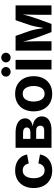

<svg xmlns="http://www.w3.org/2000/svg" viewBox="1032 -1834 814 2917"><g transform="rotate(-90 1438.5 -376.0)"><path d="M306.6 10.7Q224.1 10.7 164.3 -24.7Q104.5 -60.1 72 -123.3Q39.6 -186.5 39.6 -270.5Q39.6 -355 72 -418.5Q104.5 -481.9 164.3 -517.3Q224.1 -552.7 306.6 -552.7Q403.8 -552.7 468.8 -504.2Q533.7 -455.6 549.3 -371.1L413.1 -345.7Q403.8 -388.2 377.2 -412.8Q350.6 -437.5 308.1 -437.5Q249.5 -437.5 219.2 -391.4Q189 -345.2 189 -271Q189 -197.8 219.2 -151.1Q249.5 -104.5 308.1 -104.5Q350.6 -104.5 377.9 -130.1Q405.3 -155.8 414.1 -199.7L550.3 -174.8Q534.7 -88.4 469.7 -38.8Q404.8 10.7 306.6 10.7Z M650.9 0V-545.9H882.3Q981.9 -545.9 1040.3 -507.3Q1098.6 -468.8 1098.6 -398.4Q1098.6 -354.5 1066.4 -324.7Q1034.2 -294.9 975.6 -284.7Q1046.9 -279.3 1087.6 -241.2Q1128.4 -203.1 1128.4 -148.4Q1128.4 -79.1 1073.7 -39.6Q1019 0 918 0ZM787.1 -111.3H918Q950.2 -111.3 968.5 -126.5Q986.8 -141.6 986.8 -168.5Q986.8 -198.7 968.5 -215.8Q950.2 -232.9 918 -232.9H787.1ZM787.1 -320.8H885.3Q920.4 -320.8 940.2 -335.9Q960 -351.1 960 -377Q960 -402.8 939.2 -417.5Q918.5 -432.1 882.3 -432.1H787.1Z M1471.7 10.7Q1389.6 10.7 1329.6 -24.7Q1269.5 -60.1 1237.1 -123.3Q1204.6 -186.5 1204.6 -270.5Q1204.6 -355 1237.1 -418.5Q1269.5 -481.9 1329.6 -517.3Q1389.6 -552.7 1471.7 -552.7Q1553.7 -552.7 1613.8 -517.3Q1673.8 -481.9 1706.3 -418.5Q1738.8 -355 1738.8 -270.5Q1738.8 -186.5 1706.3 -123.3Q1673.8 -60.1 1613.8 -24.7Q1553.7 10.7 1471.7 10.7ZM1471.7 -104.5Q1530.3 -104.5 1560.1 -151.9Q1589.8 -199.2 1589.8 -271Q1589.8 -343.3 1560.1 -390.4Q1530.3 -437.5 1471.7 -437.5Q1413.1 -437.5 1383.5 -390.4Q1354 -343.3 1354 -271Q1354 -199.2 1383.5 -151.9Q1413.1 -104.5 1471.7 -104.5Z M1840.8 0V-545.9H1987.3V0ZM1805.7 -621.1Q1775.4 -621.1 1753.9 -642.1Q1732.4 -663.1 1732.4 -692.4Q1732.4 -721.7 1753.9 -742.4Q1775.4 -763.2 1805.7 -763.2Q1835.9 -763.2 1857.2 -742.4Q1878.4 -721.7 1878.4 -692.4Q1878.4 -663.1 1857.2 -642.1Q1835.9 -621.1 1805.7 -621.1ZM2022 -621.1Q1991.7 -621.1 1970.2 -642.1Q1948.7 -663.1 1948.7 -692.4Q1948.7 -721.7 1970.2 -742.4Q1991.7 -763.2 2022 -763.2Q2052.2 -763.2 2073.7 -742.4Q2095.2 -721.7 2095.2 -692.4Q2095.2 -663.1 2073.7 -642.1Q2052.2 -621.1 2022 -621.1Z M2127.4 0V-545.9H2351.1L2426.8 -331.1Q2440.4 -290.5 2451.7 -232.9Q2462.9 -175.3 2471.2 -122.1Q2480 -174.8 2491.7 -232.4Q2503.4 -290 2516.1 -331.1L2589.8 -545.9H2814.5V0H2671.9V-215.3Q2671.9 -254.4 2673.8 -316.4Q2675.8 -378.4 2676.8 -438.5Q2662.6 -376 2645 -318.4Q2627.4 -260.7 2611.3 -215.3L2532.2 0H2409.2L2328.6 -215.3Q2312.5 -260.7 2295.4 -317.1Q2278.3 -373.5 2264.6 -432.6Q2266.1 -375 2267.8 -314.2Q2269.5 -253.4 2269.5 -215.3V0Z"/></g></svg>

Font: Inter-Bold
Style: Bold
Weight: 700
Designer: Rasmus Andersson
Foundry: rsms
Version: Version 4.000;git-a52131595